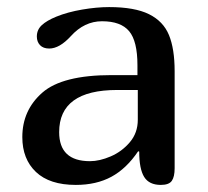

<svg xmlns="http://www.w3.org/2000/svg" viewBox="-20 -522 586 542"><path d="M194 0Q120 0 81.5 -36.5Q43 -73 43 -135Q43 -211 99.5 -260.5Q156 -310 295 -310H368V-338Q368 -406 344.5 -434Q321 -462 268 -462Q218 -462 180 -420Q148 -385 119 -385Q102 -385 93 -394.5Q84 -404 84 -419Q84 -438 98 -451Q112 -464 139 -475Q171 -488 212 -495Q253 -502 288 -502Q360 -502 400.5 -482Q441 -462 457 -423Q473 -384 473 -321V-47Q473 -23 465 -11.5Q457 0 434 0Q401 0 387 -22.5Q373 -45 373 -94L370 -95Q337 -46 294.5 -23Q252 0 194 0ZM147 -149Q147 -67 234 -67Q261 -67 292.5 -80.5Q324 -94 346.5 -120.5Q369 -147 369 -184V-268H311Q147 -268 147 -149Z"/></svg>

Font: Marmelad for Arash.Academy
Style: Regular
Weight: 400
Designer: Manvel Shmavonyan
Foundry: Cyreal
Version: Version 1.110;Glyphs 3.2 (3202)